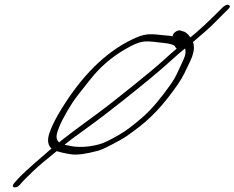

<svg xmlns="http://www.w3.org/2000/svg" viewBox="-20 -748 988 809"><path d="M708 -595C703.5 -596 692.5 -598 675 -599C628 -603 601.9 -611 552.1 -589C441 -540 341.6 -448 254.2 -313C232.9 -280 214.6 -249 200.4 -218C180.7 -174 173.9 -144 197.1 -122C190.6 -117 183.7 -111 176.2 -104C105.7 -44 63.5 -5 48.1 14L38.7 25C23.3 44 49.4 48 64.2 30L73.6 19C78.6 13 94 -2 118.8 -26C143.6 -50 177.4 -78 218.7 -111C232.7 -107 252.2 -102 278.3 -98C304.3 -94 341.8 -99 393.7 -113C409.6 -117 441.5 -133 486.8 -158C504.7 -168 522.7 -180 543.5 -196C613.6 -247 664.8 -300 729.6 -393C754.3 -429 761.1 -449 779.4 -486C796.6 -521 801.4 -549 793.2 -571C832.5 -604 865.8 -633 890.1 -658C914.4 -683 931.8 -700 941.2 -709C950.6 -718 950.6 -724 943.1 -727C935.5 -730 925.1 -725 912.2 -711C856.6 -655 812.4 -614 781.6 -590C781.6 -592 781.1 -593 779.5 -594C770 -607 759.9 -615 747.9 -617L738.4 -620C726.3 -622 704.5 -606 708 -595ZM252 -138C269.4 -153 300.7 -176 343.9 -207C387.2 -238 436.9 -276 492.6 -320C578.1 -388 639.2 -437 706.3 -498C726.1 -516 743.5 -531 759.9 -544C764.1 -526 762.1 -514 744.9 -479C728.2 -445 722.8 -426 699.6 -393C657 -333 617.9 -286 579.6 -253C541.4 -220 509 -195 481.7 -180C443.8 -158 414.9 -144 398 -140C356.5 -129 318.1 -126 281 -132C264.5 -135 255.5 -137 252 -138ZM724.4 -543C713 -534 693.1 -516 664.3 -490C612.2 -443 492.4 -348 438.7 -306C388 -266 278.1 -189 228.9 -148C219.3 -157 216.2 -169 219.6 -184C228.4 -218 251.5 -263 285.6 -316C298 -335 324.2 -368 363.4 -417C402.5 -466 449.2 -506 503 -538C584.6 -586 594.7 -574 670.3 -567C698.8 -564 714.3 -559 718.4 -551C719.9 -548 721.4 -545 724.4 -543Z"/></svg>

Font: MewTooHand
Style: UltimateIta
Weight: 400
Designer: Mew Too, Robert Jablonski
Version: Version 0.77